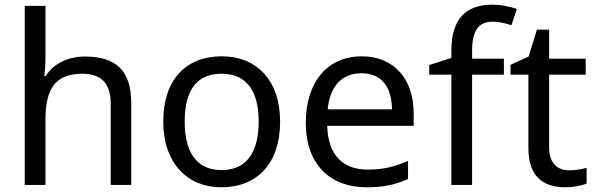

<svg xmlns="http://www.w3.org/2000/svg" viewBox="-20 -785 2532 815"><path d="M173 -537V-760H85V0H173V-277C173 -402 210 -472 330 -472C412 -472 450 -429 450 -343V0H537V-349C537 -486 471 -545 341 -545C272 -545 208 -517 174 -462H168C171 -483 173 -511 173 -537Z M1169 -269C1169 -446 1067 -546 922 -546C768 -546 673 -446 673 -269C673 -91 777 10 919 10C1072 10 1169 -91 1169 -269ZM764 -269C764 -396 811 -472 920 -472C1029 -472 1078 -396 1078 -269C1078 -142 1029 -63 921 -63C812 -63 764 -142 764 -269Z M1515 -546C1373 -546 1278 -440 1278 -264C1278 -85 1383 10 1536 10C1609 10 1657 -1 1712 -25V-102C1656 -78 1608 -65 1540 -65C1433 -65 1372 -130 1369 -251H1736V-304C1736 -450 1652 -546 1515 -546ZM1514 -474C1603 -474 1643 -412 1644 -321H1371C1380 -417 1430 -474 1514 -474Z M2119 -468V-536H1984V-571C1984 -655 2012 -693 2071 -693C2100 -693 2129 -685 2151 -678L2174 -747C2148 -756 2112 -765 2070 -765C1960 -765 1896 -708 1896 -570V-539L1802 -509V-468H1896V0H1984V-468Z M2395 -62C2346 -62 2311 -93 2311 -158V-468H2466V-536H2311V-659H2259L2224 -545L2147 -510V-468H2223V-156C2223 -26 2296 10 2380 10C2412 10 2451 3 2470 -6V-73C2453 -67 2421 -62 2395 -62Z"/></svg>

Font: Noto Sans Tifinagh Agraw Imazighen
Style: Regular
Weight: 400
Designer: JamraPatel
Foundry: JamraPatel LLC
Version: Version 2.006